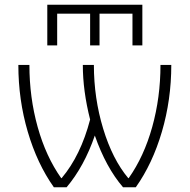

<svg xmlns="http://www.w3.org/2000/svg" viewBox="-20 -796 806 816"><path d="M223 -738V-603H181V-776H585V-603H543V-738H403V-603H363V-738ZM527 -39Q592 -131 627 -256.5Q662 -382 662 -520H708Q708 -372 668 -236Q628 -100 557 0H503Q430 -85 383 -220Q338 -89 263 0H209Q138 -100 98 -236Q58 -372 58 -520H105Q105 -382 140 -256.5Q175 -131 240 -39H242Q323 -135 363 -288Q332 -410 332 -520H379Q379 -379 418.5 -249Q458 -119 525 -39Z"/></svg>

Font: M PLUS 1p Light
Style: Regular
Weight: 300
Version: Version 1.061